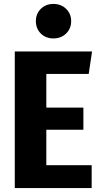

<svg xmlns="http://www.w3.org/2000/svg" viewBox="-20 -954 514 974"><path d="M430 -579H215V-408H403V-296H215V-116H445V0H55V-693H447ZM341 -847Q341 -809 315.5 -784Q290 -759 251 -759Q212 -759 187 -784Q162 -809 162 -847Q162 -884 187 -909Q212 -934 251 -934Q290 -934 315.5 -909Q341 -884 341 -847Z"/></svg>

Font: Fira Sans Condensed
Style: Bold
Weight: 700
Width: 3
Designer: bBox Type GmbH & Carrois Corporate GbR & Edenspiekermann AG
Foundry: bBox Type GmbH & Carrois Corporate GbR & Edenspiekermann AG
Version: Version 4.301